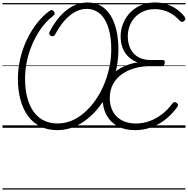

<svg xmlns="http://www.w3.org/2000/svg" viewBox="-20 -1035 1522 1555"><path d="M444 19Q367 19 307.5 -10.5Q248 -40 207.5 -94.5Q167 -149 146 -226Q125 -303 125 -397Q125 -460 136.5 -523.5Q148 -587 170 -647.5Q192 -708 223 -762.5Q254 -817 292.5 -863Q331 -909 376 -943Q392 -955 400.5 -953.5Q409 -952 417 -942Q424 -933 422.5 -924Q421 -915 408 -904Q368 -874 333.5 -831.5Q299 -789 271.5 -739Q244 -689 224 -632.5Q204 -576 193.5 -516.5Q183 -457 183 -396Q183 -314 200 -247.5Q217 -181 250 -133.5Q283 -86 332.5 -60.5Q382 -35 446 -35Q498 -35 546.5 -52.5Q595 -70 638 -102.5Q681 -135 718.5 -179Q756 -223 786 -276Q816 -329 837 -388Q858 -447 869.5 -509Q881 -571 881 -634Q881 -712 867.5 -773Q854 -834 828.5 -876.5Q803 -919 766 -941Q729 -963 682 -963Q644 -963 608.5 -948Q573 -933 540.5 -905.5Q508 -878 479.5 -840Q451 -802 426 -755Q420 -744 410 -742Q400 -740 389 -746Q381 -752 379 -760.5Q377 -769 384 -782Q411 -834 444 -876.5Q477 -919 515.5 -950Q554 -981 598 -998Q642 -1015 690 -1015Q748 -1015 794.5 -989Q841 -963 873 -913.5Q905 -864 922 -793.5Q939 -723 939 -634Q939 -566 926.5 -497.5Q914 -429 890 -364.5Q866 -300 832.5 -242.5Q799 -185 756.5 -137.5Q714 -90 664.5 -54.5Q615 -19 559.5 0Q504 19 444 19ZM1075 19Q990 19 931 -14Q872 -47 841.5 -105Q811 -163 811 -237Q811 -299 832 -348.5Q853 -398 891.5 -435Q930 -472 981.5 -496Q1033 -520 1095 -530Q1052 -545 1021 -574.5Q990 -604 973.5 -646Q957 -688 957 -738Q957 -784 970.5 -825.5Q984 -867 1008.5 -902Q1033 -937 1067.5 -962Q1102 -987 1145 -1001Q1188 -1015 1237 -1015Q1285 -1015 1329 -1001Q1373 -987 1409.5 -961.5Q1446 -936 1473 -902Q1481 -891 1481 -882Q1481 -873 1470 -864Q1460 -856 1451.5 -858Q1443 -860 1433 -870Q1407 -899 1375.5 -919.5Q1344 -940 1308 -950.5Q1272 -961 1232 -961Q1184 -961 1144 -944Q1104 -927 1075 -897Q1046 -867 1030.5 -826.5Q1015 -786 1015 -740Q1015 -683 1036.5 -640Q1058 -597 1099 -573Q1140 -549 1199 -549H1300Q1309 -549 1312.5 -543Q1316 -537 1314 -524Q1312 -511 1306.5 -505Q1301 -499 1292 -499H1193Q1128 -499 1070 -482.5Q1012 -466 966.5 -433.5Q921 -401 895 -352.5Q869 -304 869 -241Q869 -181 893 -134.5Q917 -88 964.5 -61.5Q1012 -35 1081 -35Q1135 -35 1187.5 -53Q1240 -71 1287.5 -106.5Q1335 -142 1375 -195Q1384 -207 1392.5 -208Q1401 -209 1412 -201Q1422 -193 1421.5 -184Q1421 -175 1411 -162Q1366 -102 1312.5 -62Q1259 -22 1199 -1.5Q1139 19 1075 19ZM0 490H1482V500H0ZM0 -20H1482V0H0ZM0 -505H1482V-500H0ZM0 -1010H1482V-1000H0Z"/></svg>

Font: Playwrite ZA Guides
Style: Regular
Weight: 400
Designer: Veronika Burian, José Scaglione
Foundry: TypeTogether
Version: Version 1.003